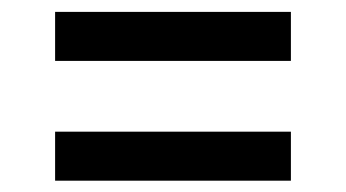

<svg xmlns="http://www.w3.org/2000/svg" viewBox="-20 -546 596 331"><path d="M75 -441V-525.5H481.5V-441ZM75 -234.5V-319H481.5V-234.5Z"/></svg>

Font: Encode Sans SemiExpanded Medium
Style: Regular
Weight: 500
Width: 6
Designer: Multiple Designers
Foundry: Impallari Type
Version: Version 3.002